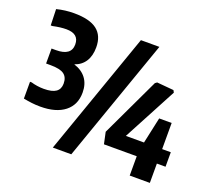

<svg xmlns="http://www.w3.org/2000/svg" viewBox="-126 -919 1201 1084"><g transform="rotate(20 474.5 -377.0)"><path d="M144 -193Q117 -193 92.5 -196Q68 -199 42 -204V-305H52Q68 -300 88 -297Q108 -294 128 -294Q178 -294 201 -310.5Q224 -327 224 -360Q224 -398 200 -415.5Q176 -433 119 -433H92V-523H119Q210 -523 210 -590Q210 -654 134 -654Q99 -654 53 -644H43L40 -741Q91 -754 144 -754Q238 -754 282.5 -719.5Q327 -685 327 -615Q327 -564 305.5 -530.5Q284 -497 243 -483Q291 -468 316.5 -434Q342 -400 342 -349Q342 -275 290 -234Q238 -193 144 -193ZM752 -116H555L540 -186L707 -539L718 -547L819 -538L826 -525L655 -203H764L798 -360H873V-203H925V-116H873V0H752ZM550 -740H661L401 0H290Z"/></g></svg>

Font: Encode Sans Compressed
Style: Bold
Weight: 700
Designer: Pablo Impallari, Andres Torresi
Foundry: Pablo Impallari, Andres Torresi
Version: Version 1.000; ttfautohint (v1.00) -l 8 -r 50 -G 200 -x 14 -